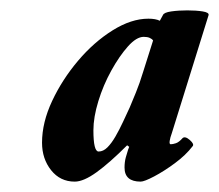

<svg xmlns="http://www.w3.org/2000/svg" viewBox="-20 -626 422 370"><path d="M124 -276Q96 -276 78.5 -298Q61 -320 61 -351Q61 -390 80.5 -431.5Q100 -473 130.5 -509Q161 -545 197 -567.5Q233 -590 266 -590Q273 -590 278.5 -589Q284 -588 288 -586L294 -597Q296 -602 310 -604Q324 -606 341 -606Q358 -606 370.5 -604Q383 -602 382 -597L311 -369Q308 -361 307 -354.5Q306 -348 309 -348Q313 -348 319 -350Q325 -352 332 -360Q337 -364 346 -356Q355 -348 351 -344Q338 -327 317 -311.5Q296 -296 277 -286Q258 -276 251 -276Q220 -276 220 -303Q220 -314 222.5 -323Q225 -332 227 -338L229 -343L225 -346Q191 -312 166 -294Q141 -276 124 -276ZM170 -334Q179 -334 187 -342Q195 -350 202.5 -363Q210 -376 217 -391Q224 -406 230 -419Q238 -438 242 -448Q246 -458 249 -466.5Q252 -475 256 -488L275 -548Q273 -551 268.5 -553Q264 -555 257 -555Q243 -555 226.5 -536.5Q210 -518 194.5 -490Q179 -462 169.5 -431Q160 -400 160 -375Q160 -334 170 -334Z"/></svg>

Font: Junicode VF
Style: Italic
Weight: 400
Italic angle: -11°
Designer: Peter S. Baker
Version: Version 2.209